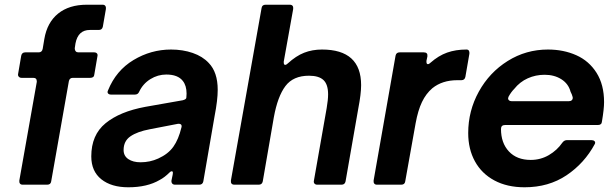

<svg xmlns="http://www.w3.org/2000/svg" viewBox="-20 -783 2612 814"><path d="M197 -14Q195 0 180 0H76Q68 0 64.5 -5Q61 -10 62 -18L136 -436V-438Q136 -453 121 -453H71Q64 -453 59.5 -458Q55 -463 57 -471L70 -547Q73 -561 87 -561H144Q158 -561 161 -576L168 -618Q180 -688 226.5 -725.5Q273 -763 348 -763H415Q423 -763 426.5 -758Q430 -753 429 -745L416 -670Q413 -656 399 -656H361Q311 -656 300 -599L297 -579V-577Q297 -570 301 -565.5Q305 -561 312 -561H379Q387 -561 391 -556.5Q395 -552 393 -544L380 -468Q379 -453 363 -453H289Q275 -453 272 -439Z M367 -120Q367 -211 427.5 -260.5Q488 -310 596 -330L755 -358Q770 -362 770 -369L771 -386Q771 -420 755 -440Q734 -467 685 -467Q649 -467 617.5 -447.5Q586 -428 570 -394Q565 -382 552 -382H451Q442 -382 438 -387Q434 -392 438 -400Q472 -484 546 -528.5Q620 -573 705 -573Q755 -573 797 -558.5Q839 -544 865 -516Q903 -477 903 -402Q903 -359 890 -292L842 -14Q839 0 825 0H722Q714 0 710 -5Q706 -10 707 -18L712 -42Q713 -45 713 -50Q713 -57 708 -57Q704 -57 699 -52Q678 -31 657 -20Q604 11 524 11Q452 11 409.5 -23Q367 -57 367 -120ZM651 -111Q693 -130 715 -161Q737 -192 749 -242Q750 -244 750 -248Q750 -254 745.5 -256.5Q741 -259 734 -258L615 -235Q562 -225 533 -205Q504 -185 504 -147Q504 -122 524 -108.5Q544 -95 576 -95Q616 -95 651 -111Z M1094 -14Q1091 0 1077 0H974Q957 0 959 -18L1089 -749Q1091 -763 1106 -763H1208Q1225 -763 1223 -745L1183 -522V-518Q1183 -508 1189 -508Q1194 -508 1200 -514Q1235 -546 1269.5 -559.5Q1304 -573 1345 -573Q1511 -573 1511 -422Q1511 -385 1499 -323L1445 -14Q1442 0 1428 0H1325Q1317 0 1313 -5Q1309 -10 1311 -18L1365 -325Q1371 -360 1371 -383Q1371 -425 1351.5 -443.5Q1332 -462 1290 -462Q1223 -462 1190 -418Q1157 -374 1141 -286Z M1578 0Q1570 0 1566.5 -5Q1563 -10 1564 -18L1657 -547Q1660 -561 1674 -561H1777Q1794 -561 1792 -544L1788 -525V-521Q1788 -511 1794 -511Q1799 -511 1805 -517Q1839 -547 1875.5 -560Q1912 -573 1958 -573Q1965 -573 1968 -568Q1971 -563 1970 -555L1953 -457Q1950 -443 1936 -443H1919Q1855 -443 1813 -409Q1786 -386 1769 -350.5Q1752 -315 1742 -260L1698 -14Q1696 0 1681 0Z M1965 -219Q1965 -313 2010 -394.5Q2055 -476 2132.5 -524.5Q2210 -573 2303 -573Q2369 -573 2423 -549Q2477 -525 2509 -474.5Q2541 -424 2541 -350Q2541 -321 2532 -268Q2531 -253 2515 -253H2121Q2104 -253 2104 -236Q2104 -177 2137.5 -141Q2171 -105 2230 -105Q2272 -105 2307 -125.5Q2342 -146 2364 -178Q2372 -189 2384 -189H2487Q2496 -189 2500.5 -184.5Q2505 -180 2502 -173Q2458 -91 2382 -40Q2306 11 2204 11Q2130 11 2076 -18Q2022 -47 1993.5 -99Q1965 -151 1965 -219ZM2392 -354Q2400 -354 2404.5 -358.5Q2409 -363 2408 -371Q2405 -383 2399 -394Q2390 -428 2360 -447Q2330 -466 2289 -466Q2251 -466 2217.5 -451Q2184 -436 2160 -406Q2147 -393 2136 -373Q2134 -367 2134 -366Q2134 -361 2138 -357.5Q2142 -354 2149 -354Z"/></svg>

Font: Open Sauce Two
Style: Bold Italic
Weight: 700
Italic angle: -10°
Designer: Alfredo Marco Pradil
Foundry: Creative Sauce Fz LLC
Version: Version 1.477